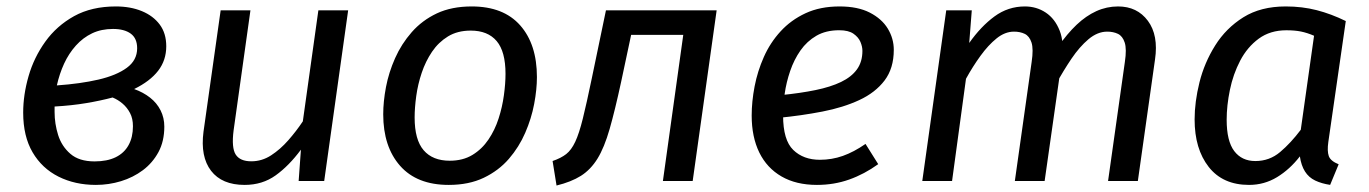

<svg xmlns="http://www.w3.org/2000/svg" viewBox="-20 -559 4229 593"><path d="M338 -539.1Q383.1 -539.1 418.2 -524.6Q453.3 -510.1 473.4 -483.1Q493.5 -456.1 493.5 -416Q493.5 -373 468.5 -340.5Q443.4 -308 394.3 -284Q422.4 -274 443.4 -257.5Q464.4 -241.1 476 -218.1Q487.5 -195.1 487.5 -168Q487.5 -122.9 469.5 -89.4Q451.4 -55.9 421.4 -33.4Q391.3 -10.9 353.7 0.6Q316.1 12.1 276 12.1Q211.9 12.1 160.8 -13.4Q109.7 -39 80.7 -88.5Q51.6 -138 51.6 -211.1Q51.6 -266.2 68.2 -323.7Q84.7 -381.2 119.8 -430.2Q154.9 -479.2 208.9 -509.2Q263 -539.1 338 -539.1ZM327.8 -257.9Q290.9 -248 246.1 -240.5Q201.3 -233 148.6 -230Q148.6 -225 148.6 -221.5Q148.6 -218 148.6 -213Q148.6 -177 159.5 -142.1Q170.5 -107.2 197.4 -83.9Q224.3 -60.5 272.1 -60.5Q310.9 -60.5 337.3 -73.4Q363.7 -86.4 377.1 -110.8Q390.6 -135.2 390.6 -169.1Q390.6 -193 381.6 -209.9Q372.7 -226.9 358.7 -238.9Q344.7 -250.9 327.8 -257.9ZM329 -469.6Q293.1 -469.6 264.7 -456.2Q236.3 -442.7 214.4 -418.3Q192.5 -393.9 178 -362.5Q163.6 -331.1 155.6 -295.2Q228.4 -300.3 284.1 -313.2Q339.9 -326.2 371.7 -349.6Q403.6 -373 403.6 -409.9Q403.6 -440.7 383.7 -455.2Q363.8 -469.6 329 -469.6Z M735.5 12.1Q665.4 12.1 631.9 -31.5Q598.5 -75 608.5 -152L661.5 -527.1H753.5L701.5 -156.3Q694.6 -102.5 708 -81.6Q721.4 -60.8 756.2 -60.8Q789 -60.8 817.3 -79.2Q845.7 -97.6 870.5 -125.9Q895.4 -154.3 915.3 -184.2L963.3 -527.1H1055.3L981.3 0H902.4L909.4 -96.7Q872.4 -46.8 831.4 -17.4Q790.4 12.1 735.5 12.1Z M1365.9 12.1Q1267.8 12.1 1215.7 -46.9Q1163.6 -106 1163.6 -206Q1163.6 -245.1 1172.1 -290.2Q1180.7 -335.2 1200.2 -379.2Q1219.7 -423.2 1251.7 -459.7Q1283.8 -496.2 1329.3 -517.7Q1374.9 -539.1 1437 -539.1Q1535.1 -539.1 1586.7 -480.6Q1638.3 -422.1 1638.3 -321Q1638.3 -282.9 1629.8 -237.9Q1621.3 -192.9 1602.2 -148.9Q1583.2 -104.9 1551.7 -68.4Q1520.1 -31.9 1474.1 -9.9Q1428 12.1 1365.9 12.1ZM1369.1 -62.6Q1409.9 -62.6 1439.3 -80.6Q1468.7 -98.5 1488.6 -128Q1508.5 -157.4 1519.9 -192.9Q1531.4 -228.3 1536.3 -264.7Q1541.3 -301.1 1541.3 -331Q1541.3 -399.8 1514 -432.1Q1486.6 -464.5 1433.9 -464.5Q1393 -464.5 1363.6 -446.5Q1334.2 -428.5 1314.3 -399.1Q1294.4 -369.6 1282.5 -334.2Q1270.6 -298.8 1265.6 -262.4Q1260.6 -226 1260.6 -196Q1260.6 -127.3 1288.5 -94.9Q1316.3 -62.6 1369.1 -62.6Z M1851.5 -527.1H2193.4L2119.4 0H2027.4L2090.3 -451.4H1929.3L1898.4 -306.2Q1879.4 -218.3 1862.9 -160.7Q1846.4 -103.2 1825.4 -69.1Q1804.4 -35.1 1774.3 -16Q1744.1 3 1698.9 14L1686.7 -61.7Q1712.7 -70.6 1728.7 -83.1Q1744.7 -95.6 1756.6 -121Q1768.6 -146.4 1780.1 -192.8Q1791.6 -239.2 1807.6 -316.1Z M2573.1 -539.1Q2629.2 -539.1 2666.3 -520.1Q2703.4 -501.1 2722 -470.6Q2740.5 -440 2740.5 -405Q2740.5 -348 2712 -310.4Q2683.5 -272.9 2633.9 -249.9Q2584.4 -226.9 2519.9 -214.4Q2455.4 -201.9 2384.5 -195L2393.6 -265.4Q2452.5 -271.3 2498.8 -280.8Q2545.2 -290.3 2577.5 -305.8Q2609.8 -321.3 2626.7 -344.7Q2643.6 -368.1 2643.6 -401.9Q2643.6 -414.9 2637.6 -429.3Q2631.6 -443.8 2616.2 -454.7Q2600.8 -465.6 2571.9 -465.6Q2531 -465.6 2501.7 -448.7Q2472.3 -431.7 2452.3 -403.2Q2432.4 -374.7 2420.5 -339.8Q2408.5 -304.9 2403.5 -269.4Q2398.6 -234 2398.6 -202.1Q2398.6 -126.3 2430 -95.9Q2461.4 -65.5 2512.2 -65.5Q2549.2 -65.5 2583.2 -77.5Q2617.1 -89.5 2653.2 -114.5L2692.4 -52Q2649.4 -21 2602.8 -4.5Q2556.2 12.1 2503.1 12.1Q2438.9 12.1 2393.8 -14Q2348.7 -40 2325.1 -88Q2301.6 -136.1 2301.6 -202.1Q2301.6 -245.1 2310.6 -292.1Q2319.6 -339.1 2339.2 -383.1Q2358.7 -427.1 2390.8 -462.1Q2422.8 -497.1 2467.9 -518.1Q2513 -539.1 2573.1 -539.1Z M3145.4 -539.1Q3181.4 -539.1 3209.9 -520.1Q3238.4 -501.1 3252.9 -464.2Q3267.4 -427.2 3259.4 -372.2L3206.4 0H3114.4L3166.3 -367.7Q3172.3 -407.6 3165.9 -427.5Q3159.4 -447.4 3145 -454.4Q3130.6 -461.3 3111.7 -461.3Q3083.9 -461.3 3058 -440.4Q3032.1 -419.5 3008.3 -386.6Q2984.4 -353.7 2963.5 -315.7L2920.5 0H2828.5L2902.5 -527.1H2981.4L2973.5 -426.3Q3009.4 -477.3 3051.4 -508.2Q3093.4 -539.1 3145.4 -539.1ZM3433.2 -539.1Q3492.3 -539.1 3525.3 -494.7Q3558.3 -450.2 3547.3 -375.2L3494.3 0H3402.3L3454.2 -367.7Q3460.2 -407.6 3453.7 -427.5Q3447.3 -447.4 3432.9 -454.4Q3418.5 -461.3 3399.6 -461.3Q3369.8 -461.3 3341.9 -437.9Q3314.1 -414.5 3289.2 -377.6Q3264.3 -340.7 3242.4 -300.7L3248.2 -414.8Q3276 -454.9 3305.1 -482.5Q3334.1 -510 3366.1 -524.6Q3398.2 -539.1 3433.2 -539.1Z M3951 -539.1Q4002 -539.1 4046.7 -527.6Q4091.4 -516.1 4136.5 -494L4082.6 -120.5Q4078.6 -92.5 4084 -77Q4089.5 -61.6 4114.5 -51.6L4088.2 12Q4062.1 8.1 4042 -1.4Q4022 -11 4010.4 -29.5Q3998.8 -48 3994.7 -76Q3963.8 -36 3924.3 -11.9Q3884.8 12.1 3837.7 12.1Q3756.7 12.1 3713.1 -43.5Q3669.6 -99 3669.6 -190.1Q3669.6 -244.1 3684.6 -304.6Q3699.7 -365.2 3733.2 -418.7Q3766.7 -472.2 3820.3 -505.7Q3873.9 -539.1 3951 -539.1ZM3952.9 -465.5Q3903.1 -465.5 3867.7 -439.6Q3832.3 -413.6 3810.4 -371.7Q3788.5 -329.8 3778.6 -281.4Q3768.6 -233 3768.6 -189.1Q3768.6 -123.3 3792 -92.4Q3815.4 -61.6 3857.2 -61.6Q3900.9 -61.6 3933.8 -89.5Q3966.7 -117.3 3997.5 -158.2L4038.5 -448.6Q4017.6 -457.6 3998.2 -461.6Q3978.8 -465.5 3952.9 -465.5Z"/></svg>

Font: Fira Sans Variable
Style: Italic
Weight: 397
Italic angle: -8°
Designer: Carrois Corporate & Edenspiekermann AG
Foundry: Carrois Corporate GbR & Edenspiekermann AG
Version: Version 4.202